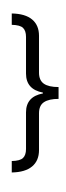

<svg xmlns="http://www.w3.org/2000/svg" viewBox="-20 -916 416 1204"><path d="M143.1 -211.4Q143.1 -310.1 249 -330.1V-335.4Q143.1 -355.5 143.1 -454.6V-684.6Q143.1 -723.1 124.3 -741.2Q105.5 -759.3 53.7 -760.3V-831.5Q138.2 -830.1 181.4 -793.9Q224.6 -757.8 224.6 -691.4V-460.4Q224.6 -412.6 254.6 -391.4Q284.7 -370.1 347.2 -370.1V-295.9Q287.1 -295.9 255.9 -275.4Q224.6 -254.9 224.6 -205.6V24.9Q224.6 91.8 181.2 127.9Q137.7 164.1 53.7 165.5V93.8Q105.5 92.8 124.3 74.7Q143.1 56.6 143.1 18.1ZM123.5 -622.1ZM121.1 -896.5ZM233.9 267.6Z"/></svg>

Font: Noto Sans Gurmukhi UI
Style: Regular
Weight: 400
Designer: Monotype Design Team
Foundry: Monotype Imaging Inc.
Version: Version 1.03